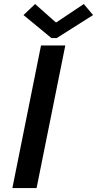

<svg xmlns="http://www.w3.org/2000/svg" viewBox="-20 -949 490 969"><path d="M42.5 0 187 -719.7H309.6L164.6 0ZM239.7 -756.8 98.6 -873 157.2 -928.7 260.7 -836.9H265.6L402.8 -928.7L449.7 -873L266.1 -756.8Z"/></svg>

Font: Reddit Sans SemiBold
Style: Italic
Weight: 600
Italic angle: -11.25°
Designer: Stephen Hutchings
Version: Version 1.013